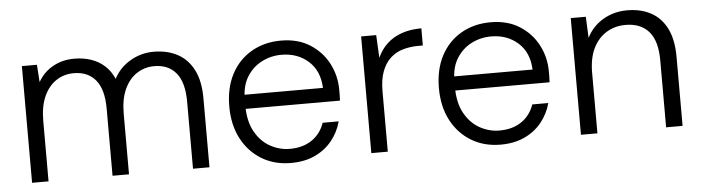

<svg xmlns="http://www.w3.org/2000/svg" viewBox="-39 -655 2971 813"><g transform="rotate(-5 1446.5 -248.0)"><path d="M70 0V-496H134L139 -422Q162 -463 202.5 -485.5Q243 -508 293 -508Q332 -508 364.5 -497Q397 -486 421.5 -464Q446 -442 461 -408Q486 -455 532 -481.5Q578 -508 630 -508Q688 -508 731.5 -485Q775 -462 799.5 -414.5Q824 -367 824 -293V0H754V-285Q754 -367 721 -407Q688 -447 628 -447Q587 -447 553.5 -425Q520 -403 501 -361Q482 -319 482 -257V0H412V-285Q412 -367 379 -407Q346 -447 286 -447Q244 -447 211 -425Q178 -403 159 -361Q140 -319 140 -257V0Z M1170 12Q1100 12 1046 -20.5Q992 -53 961 -111.5Q930 -170 930 -249Q930 -328 960.5 -386Q991 -444 1046 -476Q1101 -508 1172 -508Q1244 -508 1295 -475.5Q1346 -443 1373 -391Q1400 -339 1400 -279Q1400 -269 1400 -258Q1400 -247 1399 -233H984V-293H1332Q1329 -366 1283 -407Q1237 -448 1169 -448Q1124 -448 1085 -428Q1046 -408 1022 -369.5Q998 -331 998 -274V-247Q998 -180 1023 -135.5Q1048 -91 1087.5 -69.5Q1127 -48 1170 -48Q1226 -48 1264 -74Q1302 -100 1318 -146H1386Q1374 -101 1345 -65Q1316 -29 1272 -8.5Q1228 12 1170 12Z M1512 0V-496H1576L1581 -399Q1596 -433 1622 -457.5Q1648 -482 1685 -495Q1722 -508 1769 -508V-435H1750Q1716 -435 1685.5 -426.5Q1655 -418 1632 -397.5Q1609 -377 1595.5 -342.5Q1582 -308 1582 -257V0Z M2061 12Q1991 12 1937 -20.5Q1883 -53 1852 -111.5Q1821 -170 1821 -249Q1821 -328 1851.5 -386Q1882 -444 1937 -476Q1992 -508 2063 -508Q2135 -508 2186 -475.5Q2237 -443 2264 -391Q2291 -339 2291 -279Q2291 -269 2291 -258Q2291 -247 2290 -233H1875V-293H2223Q2220 -366 2174 -407Q2128 -448 2060 -448Q2015 -448 1976 -428Q1937 -408 1913 -369.5Q1889 -331 1889 -274V-247Q1889 -180 1914 -135.5Q1939 -91 1978.5 -69.5Q2018 -48 2061 -48Q2117 -48 2155 -74Q2193 -100 2209 -146H2277Q2265 -101 2236 -65Q2207 -29 2163 -8.5Q2119 12 2061 12Z M2403 0V-496H2467L2471 -406Q2495 -454 2541 -481Q2587 -508 2643 -508Q2701 -508 2744 -485Q2787 -462 2811 -414.5Q2835 -367 2835 -293V0H2765V-285Q2765 -367 2730.5 -407Q2696 -447 2631 -447Q2586 -447 2550 -425Q2514 -403 2493.5 -361Q2473 -319 2473 -257V0Z"/></g></svg>

Font: DM Sans 24pt Light
Style: Regular
Weight: 300
Designer: Colophon Foundry, Jonny Pinhorn
Foundry: Colophon Foundry
Version: Version 4.004;gftools[0.9.30]